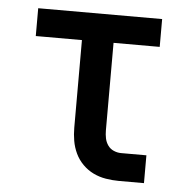

<svg xmlns="http://www.w3.org/2000/svg" viewBox="-43 -562 587 605"><g transform="rotate(5 250.0 -260.0)"><path d="M354 0Q334 0 313 -3.5Q292 -7 273.5 -16Q255 -25 240 -40Q225 -55 216 -74Q207 -93 203.5 -113.5Q200 -134 200 -155V-432H54V-520H446V-432H300V-155Q300 -142 302.5 -130Q305 -118 312 -108Q319 -98 330.5 -93Q342 -88 354 -88H434V0Z"/></g></svg>

Font: Iosevka Curly Semibold
Style: Regular
Weight: 600
Monospace: yes
Designer: Belleve Invis
Foundry: Belleve Invis
Version: Version 22.1.2; ttfautohint (v1.8.4)